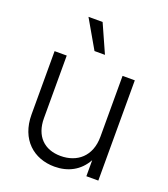

<svg xmlns="http://www.w3.org/2000/svg" viewBox="-135 -824 810 928"><g transform="rotate(20 269.5 -359.5)"><path d="M252.4 9.3C321.3 9.3 379.4 -20 414.1 -82.5V0H475.6V-515.6H412.6V-202.6C412.6 -101.1 347.2 -49.3 263.2 -49.3C178.7 -49.3 125.5 -101.6 125.5 -193.8V-515.6H63V-189.9C63 -61.5 146 9.3 252.4 9.3ZM244.1 -582H297.9L232.9 -727.5H160.2Z"/></g></svg>

Font: Raveo Display Display Light
Style: Regular
Weight: 300
Designer: Jakub Foglar, Rasmus Andersson (Inter)
Foundry: Jakubfoglar.com
Version: Version 1.100;Glyphs 3.2.3 (3260)